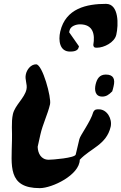

<svg xmlns="http://www.w3.org/2000/svg" viewBox="-20 -940 629 994"><path d="M292 -777C281 -730 289 -673 342 -673C356 -673 382 -674 387 -694C387 -696 389 -700 389 -700L338 -773C338 -774 340 -780 340 -782C345 -805 374 -814 394 -814C461 -814 473 -764 463 -707C465 -693 472 -693 482 -693C518 -693 573 -720 582 -760C594 -811 596 -920 529 -920C429 -920 320 -897 292 -777ZM475 -503C468 -473 473 -440 509 -440C530 -440 543 -449 561 -467C563 -471 567 -489 568 -493C577 -530 568 -554 528 -554C495 -554 482 -532 475 -503ZM47 -350C37 -306 44 -255 42 -213C40 -83 18 34 186 34C250 34 392 -34 393 -113C449 -173 531 -190 553 -284C562 -325 534 -374 492 -374C480 -374 471 -375 463 -360C449 -310 396 -241 391 -220L372 -140C368 -122 251 -113 232 -113C193 -113 176 -146 175 -180L189 -243C201 -297 227 -348 239 -400C247 -434 200 -607 167 -607C139 -607 119 -579 114 -556C107 -527 123 -505 117 -477C107 -432 58 -396 47 -350Z"/></svg>

Font: Charger
Style: OversprayIt
Weight: 400
Designer: Jasper
Foundry: Cannot Into Space Fonts
Version: Version 0.980